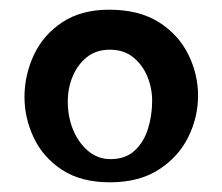

<svg xmlns="http://www.w3.org/2000/svg" viewBox="-20 -779 458 396"><path d="M206.8 -403Q147.4 -403 108.3 -428.5Q69.2 -454 49.9 -494.5Q30.5 -535 30.5 -579Q30.5 -624 49.8 -665.5Q69.1 -707 108.3 -733Q147.5 -759 204.9 -759Q266.5 -759 307.2 -733.5Q347.8 -708 368.2 -667Q388.5 -626 388.5 -582Q388.5 -537 368.2 -496Q347.8 -455 307.2 -429Q266.5 -403 206.8 -403ZM207.9 -450.8Q238.8 -450.8 257.8 -468.4Q276.8 -486 285.2 -513.5Q293.8 -541 293.8 -570.8Q293.8 -597.9 283.6 -622Q273.5 -646 254.2 -661.2Q235 -676.5 206.5 -676.5Q178.5 -676.5 159.2 -661.1Q140 -645.8 129.9 -621.4Q119.8 -597.1 119.8 -570Q119.8 -537.2 131.2 -510.4Q142.6 -483.5 162.4 -467.1Q182.2 -450.8 207.9 -450.8Z"/></svg>

Font: Marhey Light
Style: Regular
Weight: 300
Designer: Nur Syamsi & Bustanul Arifin
Foundry: Namelatype
Version: Version 1.000